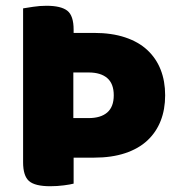

<svg xmlns="http://www.w3.org/2000/svg" viewBox="-20 -637 617 665"><path d="M60 -608Q72 -610 95 -613.5Q118 -617 141 -617Q191 -617 213 -600Q235 -583 235 -534V-523H306Q367 -523 413.5 -507.5Q460 -492 490.5 -463.5Q521 -435 536.5 -395.5Q552 -356 552 -307Q552 -258 536.5 -218.5Q521 -179 490.5 -150.5Q460 -122 413.5 -106.5Q367 -91 306 -91H235V-1Q224 2 201 5Q178 8 154 8Q101 8 80.5 -10Q60 -28 60 -75ZM234 -228H287Q329 -228 351.5 -247.5Q374 -267 374 -307Q374 -347 351.5 -366.5Q329 -386 287 -386H234Z"/></svg>

Font: Baloo Chettan 2 ExtraBold
Style: Regular
Weight: 800
Designer: Maithili Shingre, Unnati Kotecha and Ek Type
Foundry: Ek Type
Version: Version 1.640;hotconv 1.0.111;makeotfexe 2.5.65597; ttfautoh